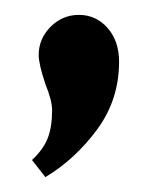

<svg xmlns="http://www.w3.org/2000/svg" viewBox="-20 -130 215 258"><path d="M140 -47Q140 4 110.5 44Q81 84 41 108L23 85Q38 71 44 56Q50 41 50 18Q50 5 41 -17Q32 -44 32 -56Q32 -78 48 -94Q64 -110 86 -110Q109 -110 124.5 -92.5Q140 -75 140 -47Z"/></svg>

Font: Arya
Style: Regular
Weight: 400
Designer: Eduardo Rodriguez Tunni, Modular Infotech
Foundry: Eduardo Rodriguez Tunni, Modular Infotech
Version: Version 1.002